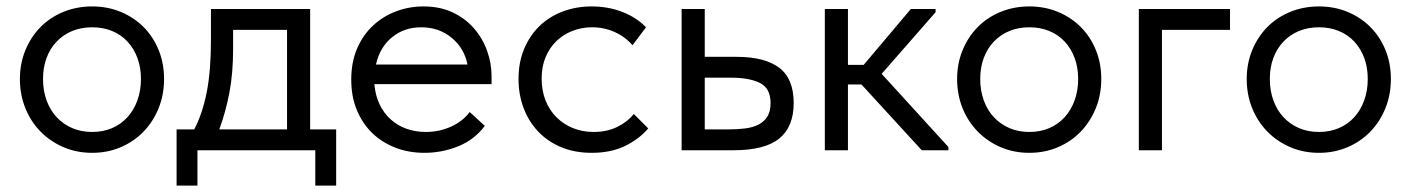

<svg xmlns="http://www.w3.org/2000/svg" viewBox="-20 -468 4394 598"><path d="M267 8Q219 8 178 -9.5Q137 -27 106.5 -58Q76 -89 59 -131Q42 -173 42 -222Q42 -270 59 -311.5Q76 -353 106 -383.5Q136 -414 177.5 -431Q219 -448 267 -448Q315 -448 356 -431Q397 -414 427 -384Q457 -354 474 -312.5Q491 -271 491 -222Q491 -173 474 -131Q457 -89 427 -58Q397 -27 356 -9.5Q315 8 267 8ZM267 -57Q301 -57 329 -69Q357 -81 377 -103Q397 -125 408 -155.5Q419 -186 419 -222Q419 -258 408 -287.5Q397 -317 377 -338.5Q357 -360 329 -371.5Q301 -383 267 -383Q233 -383 205 -371.5Q177 -360 156.5 -338.5Q136 -317 125 -287.5Q114 -258 114 -222Q114 -186 125 -155.5Q136 -125 156.5 -103Q177 -81 205 -69Q233 -57 267 -57Z M530 -65H585Q611 -115 624 -181.5Q637 -248 637 -343V-440H946V-65H1027V110H962V0H595V110H530ZM706 -315Q706 -240 694.5 -179.5Q683 -119 663 -65H874V-375H706Z M1302 8Q1253 8 1211.5 -8Q1170 -24 1139.5 -53.5Q1109 -83 1091.5 -125Q1074 -167 1074 -220Q1074 -275 1092.5 -317.5Q1111 -360 1142.5 -389Q1174 -418 1214.5 -433Q1255 -448 1299 -448Q1350 -448 1389.5 -429.5Q1429 -411 1456 -380Q1483 -349 1497 -310Q1511 -271 1511 -231V-206H1146Q1149 -171 1162 -143.5Q1175 -116 1196.5 -96.5Q1218 -77 1246 -67Q1274 -57 1306 -57Q1348 -57 1384.5 -73.5Q1421 -90 1443 -119L1490 -76Q1458 -33 1407.5 -12.5Q1357 8 1302 8ZM1292 -383Q1239 -383 1201 -352Q1163 -321 1151 -267H1436Q1426 -318 1386.5 -350.5Q1347 -383 1292 -383Z M1823 8Q1770 8 1728 -9.5Q1686 -27 1656.5 -58Q1627 -89 1611 -131Q1595 -173 1595 -222Q1595 -275 1613 -317Q1631 -359 1661.5 -388Q1692 -417 1733.5 -432.5Q1775 -448 1823 -448Q1874 -448 1918 -431Q1962 -414 1992 -383L1950 -327Q1928 -353 1895 -368Q1862 -383 1824 -383Q1792 -383 1763.5 -372Q1735 -361 1713.5 -340.5Q1692 -320 1679.5 -290.5Q1667 -261 1667 -223Q1667 -186 1679 -155.5Q1691 -125 1713 -103Q1735 -81 1764.5 -69Q1794 -57 1829 -57Q1870 -57 1902 -72.5Q1934 -88 1954 -113L1999 -68Q1971 -35 1927 -13.5Q1883 8 1823 8Z M2103 -440H2175V-291H2274Q2362 -291 2407 -257Q2452 -223 2452 -147Q2452 -73 2407 -36.5Q2362 0 2264 0H2103ZM2250 -65Q2277 -65 2301 -68Q2325 -71 2342.5 -80Q2360 -89 2370 -105Q2380 -121 2380 -147Q2380 -193 2347 -209.5Q2314 -226 2258 -226H2175V-65Z M2549 -440H2621V-266H2670L2817 -440H2894V-430L2726 -238L2934 -10V0H2851L2663 -205H2621V0H2549Z M3186 8Q3138 8 3097 -9.5Q3056 -27 3025.5 -58Q2995 -89 2978 -131Q2961 -173 2961 -222Q2961 -270 2978 -311.5Q2995 -353 3025 -383.5Q3055 -414 3096.5 -431Q3138 -448 3186 -448Q3234 -448 3275 -431Q3316 -414 3346 -384Q3376 -354 3393 -312.5Q3410 -271 3410 -222Q3410 -173 3393 -131Q3376 -89 3346 -58Q3316 -27 3275 -9.5Q3234 8 3186 8ZM3186 -57Q3220 -57 3248 -69Q3276 -81 3296 -103Q3316 -125 3327 -155.5Q3338 -186 3338 -222Q3338 -258 3327 -287.5Q3316 -317 3296 -338.5Q3276 -360 3248 -371.5Q3220 -383 3186 -383Q3152 -383 3124 -371.5Q3096 -360 3075.5 -338.5Q3055 -317 3044 -287.5Q3033 -258 3033 -222Q3033 -186 3044 -155.5Q3055 -125 3075.5 -103Q3096 -81 3124 -69Q3152 -57 3186 -57Z M3527 -440H3811V-375H3599V0H3527Z M4088 8Q4040 8 3999 -9.5Q3958 -27 3927.5 -58Q3897 -89 3880 -131Q3863 -173 3863 -222Q3863 -270 3880 -311.5Q3897 -353 3927 -383.5Q3957 -414 3998.5 -431Q4040 -448 4088 -448Q4136 -448 4177 -431Q4218 -414 4248 -384Q4278 -354 4295 -312.5Q4312 -271 4312 -222Q4312 -173 4295 -131Q4278 -89 4248 -58Q4218 -27 4177 -9.5Q4136 8 4088 8ZM4088 -57Q4122 -57 4150 -69Q4178 -81 4198 -103Q4218 -125 4229 -155.5Q4240 -186 4240 -222Q4240 -258 4229 -287.5Q4218 -317 4198 -338.5Q4178 -360 4150 -371.5Q4122 -383 4088 -383Q4054 -383 4026 -371.5Q3998 -360 3977.5 -338.5Q3957 -317 3946 -287.5Q3935 -258 3935 -222Q3935 -186 3946 -155.5Q3957 -125 3977.5 -103Q3998 -81 4026 -69Q4054 -57 4088 -57Z"/></svg>

Font: Tilda Sans
Style: Regular
Weight: 400
Designer: ParaType Ltd
Foundry: ParaType Ltd
Version: Version 1.009